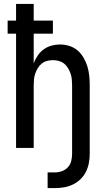

<svg xmlns="http://www.w3.org/2000/svg" viewBox="-20 -755 540 980"><path d="M223 205V125H261Q279 125 296.5 118.5Q314 112 326.5 98.5Q339 85 343.5 67Q348 49 348 30V-320Q348 -335 346.5 -350.5Q345 -366 340 -380Q335 -394 327 -407.5Q319 -421 307 -430.5Q295 -440 280 -444Q265 -448 250 -448Q235 -448 220 -444Q205 -440 193 -430.5Q181 -421 173 -407.5Q165 -394 160 -380Q155 -366 153.5 -350.5Q152 -335 152 -320V0H62V-583H19V-650H62V-735H152V-650H250V-583H152V-432Q160 -453 172.5 -471.5Q185 -490 203 -503Q221 -516 242.5 -522Q264 -528 286 -528Q310 -528 334 -520.5Q358 -513 376 -497.5Q394 -482 406.5 -460.5Q419 -439 426 -416Q433 -393 435.5 -368.5Q438 -344 438 -320V30Q438 54 433.5 77.5Q429 101 418.5 122Q408 143 391 159.5Q374 176 352.5 186.5Q331 197 307.5 201Q284 205 261 205Z"/></svg>

Font: Iosevka SS04 Medium
Style: Regular
Weight: 500
Monospace: yes
Designer: Belleve Invis
Foundry: Belleve Invis
Version: Version 19.0.0; ttfautohint (v1.8.4)